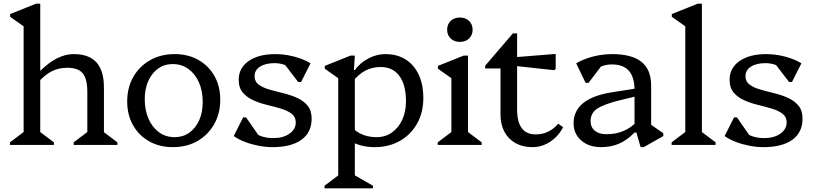

<svg xmlns="http://www.w3.org/2000/svg" viewBox="-20 -785 4411 1040"><path d="M379 0V-14L469 -82L453 -54V-287Q453 -358 428 -388Q403 -418 344 -418Q298 -418 259.5 -398.5Q221 -379 183 -335V-401H198Q290 -492 379 -492Q462 -492 502.5 -447Q543 -402 543 -311V-52L527 -81L616 -14V0ZM34 0V-14L124 -82L108 -54V-675L151 -612L35 -694V-709L175 -765H198V-52L183 -81L272 -14V0Z M916 12Q844 12 788 -19.5Q732 -51 700.5 -107Q669 -163 669 -235Q669 -311 702 -368.5Q735 -426 793 -459Q851 -492 926 -492Q999 -492 1054.5 -460.5Q1110 -429 1141.5 -373.5Q1173 -318 1173 -245Q1173 -170 1140 -112Q1107 -54 1049.5 -21Q992 12 916 12ZM926 -42Q971 -42 1005 -66Q1039 -90 1058.5 -133Q1078 -176 1078 -232Q1078 -293 1057.5 -339Q1037 -385 1000.5 -411.5Q964 -438 916 -438Q871 -438 837 -414Q803 -390 783.5 -347Q764 -304 764 -248Q764 -188 784.5 -141.5Q805 -95 841.5 -68.5Q878 -42 926 -42Z M1456 12Q1419 12 1380.5 4.5Q1342 -3 1307.5 -16Q1273 -29 1246 -48L1297 -149H1313L1402 -21H1335L1329 -94Q1355 -64 1386.5 -50.5Q1418 -37 1460 -37Q1514 -37 1548 -61Q1582 -85 1582 -122Q1582 -152 1559.5 -169Q1537 -186 1502 -196.5Q1467 -207 1427.5 -216.5Q1388 -226 1353 -241.5Q1318 -257 1295.5 -283Q1273 -309 1273 -353Q1273 -417 1327 -454.5Q1381 -492 1472 -492Q1506 -492 1539.5 -486Q1573 -480 1604.5 -469Q1636 -458 1662 -442L1611 -341H1595L1497 -469H1573L1579 -396Q1560 -418 1530 -430.5Q1500 -443 1468 -443Q1418 -443 1388.5 -424Q1359 -405 1359 -373Q1359 -343 1381.5 -326.5Q1404 -310 1439 -300Q1474 -290 1513.5 -280.5Q1553 -271 1588 -255.5Q1623 -240 1645.5 -213.5Q1668 -187 1668 -142Q1668 -68 1613 -28Q1558 12 1456 12Z M2010 12Q1923 12 1867 -29V-123Q1889 -84 1928.5 -63Q1968 -42 2020 -42Q2067 -42 2102.5 -67Q2138 -92 2158.5 -135.5Q2179 -179 2179 -236Q2179 -325 2143.5 -373.5Q2108 -422 2042 -422Q1996 -422 1959 -402.5Q1922 -383 1887 -340V-406H1902Q1932 -446 1976.5 -469Q2021 -492 2067 -492Q2131 -492 2177 -463Q2223 -434 2248 -380.5Q2273 -327 2273 -254Q2273 -176 2239.5 -116Q2206 -56 2146.5 -22Q2087 12 2010 12ZM1738 235V221L1828 153L1812 181V-395L1855 -331L1739 -413V-428L1879 -484H1902L1897 -406H1902V183L1887 156L2000 221V235Z M2351 0V-14L2441 -82L2425 -54V-394L2468 -331L2352 -413V-428L2492 -484H2515V-52L2500 -81L2589 -14V0ZM2471 -558Q2440 -558 2421 -576.5Q2402 -595 2402 -624Q2402 -653 2421 -671.5Q2440 -690 2471 -690Q2502 -690 2521 -671.5Q2540 -653 2540 -624Q2540 -595 2521 -576.5Q2502 -558 2471 -558Z M2864 12Q2811 12 2772 -10Q2733 -32 2712 -71.5Q2691 -111 2691 -166V-469L2734 -414H2608V-429L2758 -604H2781V-192Q2781 -125 2806 -91Q2831 -57 2882 -57Q2954 -57 3004 -115L3030 -96Q3005 -47 2960.5 -17.5Q2916 12 2864 12ZM2981 -405 2768 -428V-475L2978 -492H2990V-411Z M3450 12 3427 -67H3417V-297Q3417 -367 3386.5 -401.5Q3356 -436 3294 -436Q3262 -436 3232.5 -423.5Q3203 -411 3184 -389L3190 -469H3269L3168 -336H3152L3101 -442Q3128 -458 3159.5 -469Q3191 -480 3225.5 -486Q3260 -492 3295 -492Q3402 -492 3454.5 -450Q3507 -408 3507 -322V-81L3466 -138L3573 -63V-48L3467 12ZM3235 12Q3170 12 3128.5 -24Q3087 -60 3087 -117Q3087 -252 3294 -285L3454 -310V-270L3338 -242Q3249 -220 3214 -196Q3179 -172 3179 -129Q3179 -96 3202 -77Q3225 -58 3265 -58Q3367 -58 3432 -129V-67H3417Q3377 -26 3333.5 -7Q3290 12 3235 12Z M3618 0V-14L3708 -82L3692 -54V-675L3735 -612L3619 -694V-709L3759 -765H3782V-52L3767 -81L3856 -14V0Z M4115 12Q4078 12 4039.5 4.5Q4001 -3 3966.5 -16Q3932 -29 3905 -48L3956 -149H3972L4061 -21H3994L3988 -94Q4014 -64 4045.5 -50.5Q4077 -37 4119 -37Q4173 -37 4207 -61Q4241 -85 4241 -122Q4241 -152 4218.5 -169Q4196 -186 4161 -196.5Q4126 -207 4086.5 -216.5Q4047 -226 4012 -241.5Q3977 -257 3954.5 -283Q3932 -309 3932 -353Q3932 -417 3986 -454.5Q4040 -492 4131 -492Q4165 -492 4198.5 -486Q4232 -480 4263.5 -469Q4295 -458 4321 -442L4270 -341H4254L4156 -469H4232L4238 -396Q4219 -418 4189 -430.5Q4159 -443 4127 -443Q4077 -443 4047.5 -424Q4018 -405 4018 -373Q4018 -343 4040.5 -326.5Q4063 -310 4098 -300Q4133 -290 4172.5 -280.5Q4212 -271 4247 -255.5Q4282 -240 4304.5 -213.5Q4327 -187 4327 -142Q4327 -68 4272 -28Q4217 12 4115 12Z"/></svg>

Font: Platypi Light
Style: Regular
Weight: 300
Designer: David Sargent
Foundry: Bolt Cutter Type
Version: Version 1.200